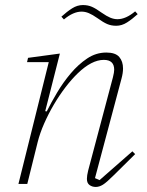

<svg xmlns="http://www.w3.org/2000/svg" viewBox="-20 -728 582 760"><path d="M359 12Q345 12 334.5 4.5Q324 -3 324 -20Q324 -33 329 -53L427 -422Q432 -442 432 -452Q432 -491 391 -491Q343 -491 288 -438Q264 -415 239.5 -383Q215 -351 193.5 -314.5Q172 -278 155 -239.5Q138 -201 129 -165L88 0H53L173 -482H87L91 -499L217 -516L159 -288L165 -287Q182 -321 206 -361.5Q230 -402 260 -437.5Q290 -473 325 -496.5Q360 -520 401 -520Q437 -520 452 -502.5Q467 -485 467 -457Q467 -439 461 -417L356 -23L374 -15L504 -129L515 -118L431 -35Q402 -6 387.5 3Q373 12 359 12ZM440 -626Q420 -626 404 -633Q388 -640 366 -656Q346 -670 331.5 -676Q317 -682 303 -682Q270 -682 233 -651L223 -662Q245 -682 265.5 -695Q286 -708 308 -708Q328 -708 344 -701Q360 -694 382 -678Q402 -664 416.5 -658Q431 -652 445 -652Q478 -652 515 -683L525 -672Q503 -652 482.5 -639Q462 -626 440 -626Z"/></svg>

Font: IBM Plex Serif ExtLt
Style: Italic
Weight: 200
Italic angle: -14°
Designer: Mike Abbink, Paul van der Laan, Pieter van Rosmalen
Foundry: Bold Monday
Version: Version 3.001